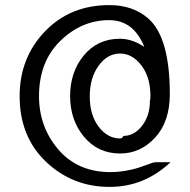

<svg xmlns="http://www.w3.org/2000/svg" viewBox="-20 -724 747 753"><path d="M57 -347Q57 -497 156 -600.5Q255 -704 409 -704Q501 -704 561 -652Q646 -578 646 -355Q646 -247 588.5 -184.5Q531 -122 451 -122Q364 -122 309.5 -187.5Q255 -253 255 -347Q255 -442 309 -507Q363 -572 450 -572Q499 -572 546 -540Q504 -645 408 -645Q300 -645 216.5 -563.5Q133 -482 133 -347Q133 -226 209 -137.5Q285 -49 413 -49Q443 -49 474 -54.5Q505 -60 524 -66.5Q543 -73 560 -79Q577 -85 579 -86Q585 -88 603 -88H649Q546 9 410 9Q264 9 160.5 -89.5Q57 -188 57 -347ZM332 -346Q332 -273 367 -227Q402 -181 451 -181Q460 -181 464 -191Q506 -191 537 -230.5Q568 -270 568 -329Q570 -334 570 -348Q570 -421 534.5 -467.5Q499 -514 451 -514Q401 -514 366.5 -466Q332 -418 332 -346Z"/></svg>

Font: Coval
Style: Light
Weight: 300
Foundry: Context Ltd
Version: Version 001.000